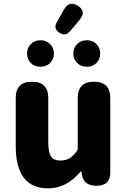

<svg xmlns="http://www.w3.org/2000/svg" viewBox="-20 -1016 694 1050"><path d="M243 14Q66 14 66 -217V-480Q66 -569 155 -569Q244 -569 244 -480V-239Q244 -182 260 -159Q275 -138 310 -138Q340 -138 361 -151Q382 -164 405 -196V-480Q405 -569 494 -569Q583 -569 583 -480V-284V-72Q583 0 507 0Q437 0 427 -64L425 -78H421Q344 14 243 14ZM201 -651Q169 -651 148.5 -671.5Q128 -692 128 -723Q128 -754 148.5 -775Q169 -796 201 -796Q233 -796 254 -775Q275 -754 275 -723Q275 -692 254 -671.5Q233 -651 201 -651ZM455 -651Q423 -651 402 -671.5Q381 -692 381 -723Q381 -754 402 -775Q423 -796 455 -796Q487 -796 507.5 -775Q528 -754 528 -723Q528 -692 507.5 -671.5Q487 -651 455 -651ZM305 -837Q271 -859 290 -893L330 -964Q359 -1015 406.5 -984Q454 -953 415 -907L396 -884L362 -844Q337 -816 305 -837Z"/></svg>

Font: GenSenRounded TW H
Style: Regular
Weight: 900
Version: Version 1.501;PS 1;hotconv 16.6.51;makeotf.lib2.5.65220